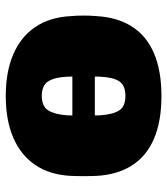

<svg xmlns="http://www.w3.org/2000/svg" viewBox="23 -593 580 666"><g transform="rotate(-90 313.0 -260.0)"><path d="M108 -221Q97 -221 89.5 -229Q82 -237 82 -247V-273Q82 -284 89.5 -291.5Q97 -299 108 -299H517Q528 -299 535.5 -291.5Q543 -284 543 -273V-247Q543 -237 535.5 -229Q528 -221 517 -221ZM313 10Q225 10 164.5 -16Q104 -42 72 -92.5Q40 -143 36 -214Q35 -235 35 -260Q35 -285 36 -306Q40 -378 74 -428Q108 -478 168.5 -504Q229 -530 313 -530Q397 -530 457.5 -504Q518 -478 552 -428Q586 -378 590 -306Q592 -285 592 -260Q592 -235 590 -214Q586 -143 554 -92.5Q522 -42 461.5 -16Q401 10 313 10ZM313 -115Q350 -115 364 -136.5Q378 -158 380 -203Q380 -211 380.5 -226.5Q381 -242 381 -260Q381 -278 380.5 -294Q380 -310 380 -317Q378 -360 364 -382.5Q350 -405 313 -405Q277 -405 263 -382.5Q249 -360 246 -317Q246 -310 245.5 -294Q245 -278 245 -260Q245 -242 245.5 -226.5Q246 -211 246 -203Q249 -158 263 -136.5Q277 -115 313 -115Z"/></g></svg>

Font: Rubik ExtraBold
Style: Regular
Weight: 800
Designer: Hubert and Fischer
Foundry: Hubert and Fischer
Version: Version 2.300;gftools[0.9.30]